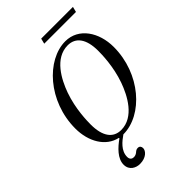

<svg xmlns="http://www.w3.org/2000/svg" viewBox="-316 -979 1343 1343"><g transform="rotate(-45 355.0 -307.5)"><path d="M358 -822H672L682 -862H368ZM188 -192C188 -227 190 -346 232 -464C266 -559 338 -698 466 -698C544 -698 590 -638 590 -520C590 -485 588 -366 546 -248C512 -153 440 -14 312 -14C234 -14 188 -74 188 -192ZM92 -248C92 -119 155 -10 261 13L262 18C208 56 152 109 152 169C152 226 200 247 237 247C300 247 331 210 331 184C331 168 322 156 306 156C292 156 286 160 272 172C264 178 254 183 240 183C224 183 208 174 208 148C208 87 261 46 301 18C494 18 686 -198 686 -462C686 -606 606 -730 474 -730C290 -730 92 -518 92 -248Z"/></g></svg>

Font: Old Standard
Style: Italic
Weight: 400
Italic angle: -15.2°
Designer: Alexey Kryukov <alexios@thessalonica.org.ru>
Version: Version 2.0